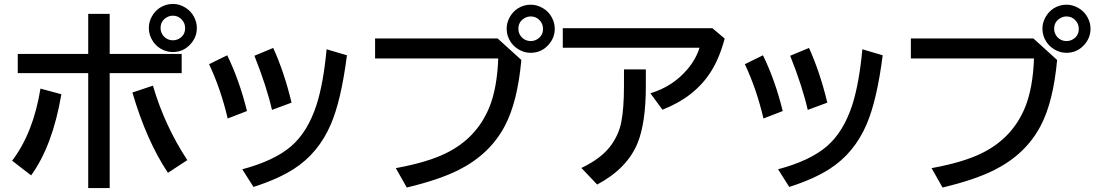

<svg xmlns="http://www.w3.org/2000/svg" viewBox="-20 -899 5601 982"><path d="M431.2 -828.1H541V-623H909.2V-524.9H541V63H431.2V-524.9H70.8V-623H431.2ZM42 -77.1Q149.9 -218.3 187 -445.8L293.9 -417Q249 -153.3 139.2 -2ZM838.9 -15.1Q729 -180.2 657.2 -425.8L762.2 -460.9Q821.8 -256.8 938 -80.1ZM864.7 -878.9Q897.5 -878.9 926.8 -860.8Q956.1 -843.3 972.2 -813Q986.8 -785.6 986.8 -755.9Q986.8 -708 952.6 -671.4Q916.5 -632.8 863.8 -632.8Q837.4 -632.8 813 -644Q782.7 -658.2 763.7 -685.5Q741.2 -717.8 741.2 -756.3Q741.2 -786.1 756.3 -814Q771.5 -841.8 796.9 -858.9Q827.6 -878.9 864.7 -878.9ZM863.8 -818.8Q846.2 -818.8 830.1 -808.6Q801.3 -790.5 801.3 -755.4Q801.3 -730.5 818.4 -712.4Q836.9 -692.9 864.3 -692.9Q879.4 -692.9 893.1 -699.7Q926.8 -717.3 926.8 -755.4Q926.8 -782.2 907.7 -800.8Q890.1 -818.8 863.8 -818.8Z M1144.5 -293Q1109.4 -443.4 1049.3 -570.8L1142.1 -616.2Q1204.1 -489.3 1243.2 -331.1ZM1371.1 -336.9Q1343.8 -456.5 1281.2 -613.8L1377.4 -653.8Q1433.6 -530.3 1471.2 -374ZM1219.2 -33.2Q1382.3 -76.7 1468.3 -150.4Q1554.2 -224.1 1599.1 -363.3Q1634.3 -473.6 1650.4 -647L1754.4 -616.2Q1725.1 -387.2 1672.9 -265.1Q1609.4 -115.7 1482.4 -34.7Q1401.9 17.1 1276.4 57.1Z M1898.4 -702.1H2525.4L2646.5 -592.3Q2627 -377.9 2562 -254.9Q2485.8 -110.4 2326.2 -29.8Q2226.6 20.5 2060.5 60.1L2004.4 -39.1Q2167.5 -68.8 2262.7 -116.2Q2418 -192.9 2482.4 -349.6Q2522.5 -447.3 2528.3 -600.1H1898.4ZM2694.8 -875Q2727.5 -875 2757.3 -856.9Q2786.6 -839.8 2802.7 -809.1Q2817.4 -781.7 2817.4 -752Q2817.4 -704.1 2783.2 -667.5Q2747.1 -628.9 2693.8 -628.9Q2667.5 -628.9 2643.1 -640.6Q2612.8 -654.8 2593.8 -681.6Q2571.3 -713.9 2571.3 -752.4Q2571.3 -782.2 2586.4 -810.1Q2601.6 -837.9 2627 -855Q2657.7 -875 2694.8 -875ZM2694.3 -814.9Q2676.3 -814.9 2660.2 -804.7Q2631.3 -786.6 2631.3 -751.5Q2631.3 -726.6 2648.4 -708.5Q2667 -689 2694.3 -689Q2710 -689 2723.1 -695.8Q2757.3 -713.4 2757.3 -751.5Q2757.3 -778.3 2738.3 -796.9Q2720.7 -814.9 2694.3 -814.9Z M2858.4 -754.9H3623.5L3686.5 -701.7Q3659.2 -599.6 3615.2 -531.2Q3532.7 -401.9 3368.2 -337.9L3306.6 -421.9Q3420.4 -456.1 3495.6 -544.4Q3540 -596.7 3557.6 -654.8H2858.4ZM3171.4 -543.9H3283.2V-460Q3283.2 -271 3241.2 -168Q3188 -37.1 3034.2 44.9L2953.6 -40Q3059.6 -90.3 3108.4 -160.2Q3146 -214.4 3157.7 -274.9Q3171.4 -344.2 3171.4 -460.9Z M3884.8 -293Q3849.6 -443.4 3789.6 -570.8L3882.3 -616.2Q3944.3 -489.3 3983.4 -331.1ZM4111.3 -336.9Q4084 -456.5 4021.5 -613.8L4117.7 -653.8Q4173.8 -530.3 4211.4 -374ZM3959.5 -33.2Q4122.6 -76.7 4208.5 -150.4Q4294.4 -224.1 4339.4 -363.3Q4374.5 -473.6 4390.6 -647L4494.6 -616.2Q4465.3 -387.2 4413.1 -265.1Q4349.6 -115.7 4222.7 -34.7Q4142.1 17.1 4016.6 57.1Z M4638.7 -702.1H5265.6L5386.7 -592.3Q5367.2 -377.9 5302.2 -254.9Q5226.1 -110.4 5066.4 -29.8Q4966.8 20.5 4800.8 60.1L4744.6 -39.1Q4907.7 -68.8 5002.9 -116.2Q5158.2 -192.9 5222.7 -349.6Q5262.7 -447.3 5268.6 -600.1H4638.7ZM5435.1 -875Q5467.8 -875 5497.6 -856.9Q5526.9 -839.8 5543 -809.1Q5557.6 -781.7 5557.6 -752Q5557.6 -704.1 5523.4 -667.5Q5487.3 -628.9 5434.1 -628.9Q5407.7 -628.9 5383.3 -640.6Q5353 -654.8 5334 -681.6Q5311.5 -713.9 5311.5 -752.4Q5311.5 -782.2 5326.7 -810.1Q5341.8 -837.9 5367.2 -855Q5397.9 -875 5435.1 -875ZM5434.6 -814.9Q5416.5 -814.9 5400.4 -804.7Q5371.6 -786.6 5371.6 -751.5Q5371.6 -726.6 5388.7 -708.5Q5407.2 -689 5434.6 -689Q5450.2 -689 5463.4 -695.8Q5497.6 -713.4 5497.6 -751.5Q5497.6 -778.3 5478.5 -796.9Q5460.9 -814.9 5434.6 -814.9Z"/></svg>

Font: FORM UDPGothic
Style: Bold
Weight: 700
Foundry: Pronama LLC
Version: Version 1.051